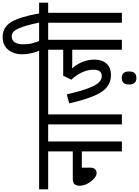

<svg xmlns="http://www.w3.org/2000/svg" viewBox="179 -1115 1045 1443"><g transform="rotate(-90 701.5 -393.5)"><path d="M0 -554H285V-369H82Q49 -369 38 -355Q27 -341 27 -316Q27 -275 59.5 -232.5Q92 -190 121 -190Q163 -190 163 -240V-301H285V0H360V-554H436V-622H0Z M639 -554V-622H424V-554H488V0H563V-554Z M1124 0V-554H1200V-622H627V-554H1049V-441H854L824 -380Q857 -345 878 -302Q899 -259 899 -213Q899 -151 851 -151Q806 -151 774.5 -217.5Q743 -284 714 -414L646 -396Q686 -222 733 -152Q780 -82 858 -82Q915 -82 945 -115.5Q975 -149 975 -206Q975 -256 956.5 -299Q938 -342 909 -375Q927 -373 952 -373H1049V0ZM837 109Q886 109 886 54Q886 -1 837 -1Q788 -1 788 54Q788 109 837 109Z M1117 -615Q1106 -644 1098 -673Q1090 -702 1090 -739Q1090 -828 1151 -828Q1186 -828 1209 -777Q1232 -726 1253 -622H1188V-554H1252V0H1327V-554H1403V-622H1322Q1297 -765 1258 -830.5Q1219 -896 1145 -896Q1083 -896 1049 -854.5Q1015 -813 1015 -749Q1015 -686 1044 -615Z"/></g></svg>

Font: Noto Sans Devanagari Extra Condensed
Style: Regular
Weight: 400
Width: 2
Designer: Monotype Design Team
Foundry: Monotype Imaging Inc.
Version: 1.000